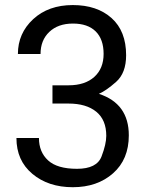

<svg xmlns="http://www.w3.org/2000/svg" viewBox="-20 -741 640 770"><path d="M190.4 -398.9H254.9Q320.8 -398.9 358.2 -432.6Q395.5 -466.3 395.5 -524.9Q395.5 -583.5 363.8 -615Q332 -646.5 272.5 -646.5Q212.9 -646.5 177.7 -613Q142.6 -579.6 142.6 -524.4H51.8Q51.8 -607.4 113 -664.1Q174.3 -720.7 272 -720.7Q369.1 -720.7 427.5 -668.5Q485.8 -616.2 485.8 -519.5Q485.8 -448.2 445.6 -412.6Q405.3 -377 376.5 -364.7Q496.6 -325.7 496.6 -198.2Q496.6 -101.6 433.3 -45.9Q370.1 9.8 272 9.8Q173.8 9.8 109.9 -43.7Q45.9 -97.2 45.9 -187.5H136.2Q136.2 -131.3 172.9 -97.7Q209.5 -64 288.8 -64Q368.2 -64 387.2 -113.5Q406.2 -163.1 406.2 -196.3Q406.2 -260.3 366 -293Q325.7 -325.7 254.9 -325.7H190.4Z"/></svg>

Font: RobotoMono-Regular
Style: Regular
Weight: 400
Designer: Google
Version: Version 2.000985; 2015; ttfautohint (v1.3)